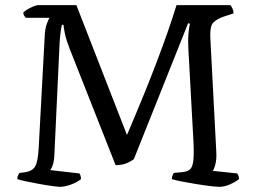

<svg xmlns="http://www.w3.org/2000/svg" viewBox="-20 -724 993 744"><path d="M213 0Q206 0 183.5 -3Q161 -6 133.5 -11Q106 -16 82 -21Q58 -26 47 -30Q47 -38 50 -44.5Q53 -51 56 -54L80 -57Q107 -62 117 -80.5Q127 -99 130 -152L153 -579Q154 -611 161 -630.5Q168 -650 172 -655H80Q77 -658 74 -662.5Q71 -667 70 -675Q74 -680 85.5 -687Q97 -694 109 -699Q121 -704 127 -704H276L472 -201Q483 -227 501.5 -270.5Q520 -314 542 -368.5Q564 -423 586.5 -482Q609 -541 629 -598Q649 -655 664 -704H873Q877 -699 881 -690.5Q885 -682 885 -672L845 -659Q820 -650 806.5 -636.5Q793 -623 795 -578L818 -138Q820 -108 814.5 -87Q809 -66 804 -62L899 -52Q902 -48 904 -43Q906 -38 906 -30Q893 -19 871 -9.5Q849 0 831 0Q820 0 794.5 -3Q769 -6 739 -11Q709 -16 683 -21Q657 -26 646 -30Q646 -37 648.5 -44Q651 -51 654 -54L687 -57Q705 -59 715 -66.5Q725 -74 728.5 -97Q732 -120 730 -169L710 -533Q708 -569 710.5 -595.5Q713 -622 716 -632L709 -634L499 -108Q492 -101 473 -92.5Q454 -84 428 -84L250 -535Q238 -565 232.5 -589.5Q227 -614 226 -628H220Q218 -621 215.5 -605Q213 -589 211 -559L191 -130Q190 -99 184 -83Q178 -67 174 -65L287 -52Q293 -47 294 -30Q278 -17 254 -8.5Q230 0 213 0Z"/></svg>

Font: Texturina Light
Style: Regular
Weight: 300
Designer: Guillermo Torres Carreño
Foundry: Omnibus-Type
Version: Version 1.002; ttfautohint (v1.8.3)